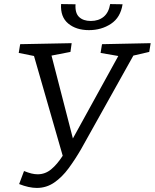

<svg xmlns="http://www.w3.org/2000/svg" viewBox="-20 -910 760 943"><path d="M74 -6 98 -70Q118 -62 134 -58Q150 -54 165 -54Q202 -54 231.5 -78.5Q261 -103 288 -145L147 -635L72 -650L79 -693L332 -698L326 -655L233 -637L338 -230L561 -635L474 -650L481 -693L720 -698L713 -655L635 -637L378 -177Q349 -127 317 -83.5Q285 -40 246.5 -13.5Q208 13 161 13Q122 13 74 -6ZM417 -762Q354 -762 315 -794.5Q276 -827 280 -890L351 -889Q348 -846 368.5 -826.5Q389 -807 426 -807Q464 -807 489 -827.5Q514 -848 521 -890L582 -889Q572 -824 525 -793Q478 -762 417 -762Z"/></svg>

Font: Bitter
Style: Italic
Weight: 400
Italic angle: -9°
Designer: Sol Matas, and Bitter project Authors
Foundry: Sol Matas
Version: Version 2.001